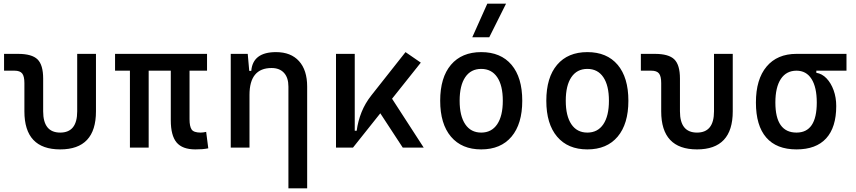

<svg xmlns="http://www.w3.org/2000/svg" viewBox="-20 -815 4728 1060"><path d="M312.5 9.8Q114.7 9.8 114.7 -200.2V-356.4Q114.7 -394 102.5 -409.4Q90.3 -424.8 60.1 -424.8H2.4V-517.6H79.6Q156.2 -517.6 187.3 -487.1Q218.3 -456.5 218.3 -380.9V-200.2Q218.3 -83 312.5 -83Q406.2 -83 406.2 -200.2V-517.6H509.8V-200.2Q509.8 9.8 312.5 9.8Z M1058.6 9.8Q986.8 9.8 954.8 -28.6Q922.9 -66.9 922.9 -151.4V-424.8H800.8V0H697.3V-424.8H615.2V-517.6H1123V-424.8H1026.4V-156.2Q1026.4 -117.7 1037.8 -100.3Q1049.3 -83 1087.9 -83Q1094.7 -83 1101.8 -84Q1108.9 -85 1118.2 -86.9L1129.9 3.9Q1111.8 7.3 1096.7 8.5Q1081.5 9.8 1058.6 9.8Z M1572.3 224.6V-336.9Q1572.3 -386.2 1547.9 -412.8Q1523.4 -439.5 1479.5 -439.5Q1357.4 -439.5 1357.4 -291V0H1253.9V-517.6H1347.7L1356 -423.8H1367.2Q1376 -527.3 1503.9 -527.3Q1585.9 -527.3 1630.9 -477.5Q1675.8 -427.7 1675.8 -336.9V224.6Z M1835 0V-517.6H1938.5V-93.3H1949.2Q1956.5 -147 1976.1 -195.8Q1995.6 -244.6 2030.3 -288.6L2218.8 -527.3L2303.2 -469.2L2144.5 -270L2319.3 0H2203.6L2079.6 -189.5L1928.7 0Z M2636.7 9.8Q2529.3 9.8 2469.7 -60.5Q2410.2 -130.9 2410.2 -258.8Q2410.2 -387.2 2469.7 -457.3Q2529.3 -527.3 2636.7 -527.3Q2744.6 -527.3 2804 -457.3Q2863.3 -387.2 2863.3 -258.8Q2863.3 -130.9 2804 -60.5Q2744.6 9.8 2636.7 9.8ZM2636.7 -83Q2693.8 -83 2724.9 -128.9Q2755.9 -174.8 2755.9 -258.8Q2755.9 -343.3 2724.9 -388.9Q2693.8 -434.6 2636.7 -434.6Q2579.6 -434.6 2548.6 -388.9Q2517.6 -343.3 2517.6 -258.8Q2517.6 -174.8 2548.6 -128.9Q2579.6 -83 2636.7 -83ZM2587.4 -609.4 2670.4 -794.9H2773.9L2681.2 -609.4Z M3222.7 9.8Q3115.2 9.8 3055.7 -60.5Q2996.1 -130.9 2996.1 -258.8Q2996.1 -387.2 3055.7 -457.3Q3115.2 -527.3 3222.7 -527.3Q3330.6 -527.3 3389.9 -457.3Q3449.2 -387.2 3449.2 -258.8Q3449.2 -130.9 3389.9 -60.5Q3330.6 9.8 3222.7 9.8ZM3222.7 -83Q3279.8 -83 3310.8 -128.9Q3341.8 -174.8 3341.8 -258.8Q3341.8 -343.3 3310.8 -388.9Q3279.8 -434.6 3222.7 -434.6Q3165.5 -434.6 3134.5 -388.9Q3103.5 -343.3 3103.5 -258.8Q3103.5 -174.8 3134.5 -128.9Q3165.5 -83 3222.7 -83Z M3828.1 9.8Q3630.4 9.8 3630.4 -200.2V-356.4Q3630.4 -394 3618.2 -409.4Q3606 -424.8 3575.7 -424.8H3518.1V-517.6H3595.2Q3671.9 -517.6 3702.9 -487.1Q3733.9 -456.5 3733.9 -380.9V-200.2Q3733.9 -83 3828.1 -83Q3921.9 -83 3921.9 -200.2V-517.6H4025.4V-200.2Q4025.4 9.8 3828.1 9.8Z M4377.4 9.8Q4267.1 9.8 4210.2 -55.9Q4153.3 -121.6 4153.3 -249Q4153.3 -377.4 4212.2 -447.5Q4271 -517.6 4377.4 -517.6H4653.3V-424.8H4486.8V-413.1Q4518.6 -408.2 4543.2 -382.3Q4567.9 -356.4 4582.3 -316.7Q4596.7 -276.9 4596.7 -229.5Q4596.7 -111.8 4541 -51Q4485.4 9.8 4377.4 9.8ZM4377.4 -83Q4489.3 -83 4489.3 -249Q4489.3 -333.5 4460.2 -379.2Q4431.2 -424.8 4377.4 -424.8Q4321.3 -424.8 4291 -379.2Q4260.7 -333.5 4260.7 -249Q4260.7 -83 4377.4 -83Z"/></svg>

Font: Cascadia Code NF
Style: Regular
Weight: 400
Monospace: yes
Designer: Aaron Bell
Foundry: Saja Typeworks
Version: Version 2404.023; ttfautohint (v1.8.4)